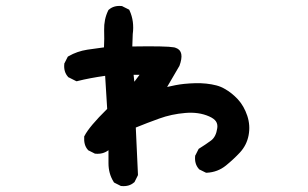

<svg xmlns="http://www.w3.org/2000/svg" viewBox="-20 -580 1040 649"><path d="M387.2 47.9 367.7 38.1 365.2 36.6 363.8 34.2Q346.7 6.8 346.7 -28.3V-72.3Q328.1 -58.1 302.7 -60.5H300.8L299.3 -61.5L279.8 -71.3L277.8 -72.3L276.9 -73.7Q269.5 -82 266.6 -93Q263.7 -104 264.6 -117.2V-119.1L265.6 -120.6Q281.7 -152.3 342.3 -211.9L335.4 -323.7Q283.7 -316.4 242.7 -306.2L239.3 -305.2L235.8 -306.6L212.4 -318.4L210.4 -319.3L209.5 -320.8Q194.8 -337.4 197.3 -363.3V-365.2L198.2 -366.7L208 -386.2L209.5 -388.7L211.9 -390.1Q240.7 -406.7 275.4 -412.1Q303.7 -416 331.5 -419.9Q333 -448.7 332 -478Q331.1 -514.6 345.7 -544.4L346.7 -546.4L348.1 -547.4Q364.7 -562 390.6 -559.6H392.6L394 -558.6L413.6 -548.8L416.5 -547.4L418 -544.4Q426.3 -526.4 429 -506.1Q431.6 -485.8 428.7 -464.8L427.2 -422.9Q542 -424.8 568.8 -419.9Q571.8 -418.9 574.7 -418Q605 -407.2 586.4 -356.9L585.9 -356L585.4 -355.5L544.9 -286.1Q559.6 -289.6 573.7 -292.2Q587.9 -294.9 602.1 -296.4Q621.1 -298.3 639.9 -298.8Q658.7 -299.3 677.2 -297.4Q695.8 -295.4 711.4 -291.3Q727.1 -287.1 739.3 -279.8Q763.2 -266.6 784.2 -244.1Q794.9 -232.4 802.7 -218.5Q810.5 -204.6 815.9 -188.5Q826.7 -155.8 820.3 -122.6Q814 -89.4 791 -64.5Q769.5 -41.5 743.7 -20.5Q715.8 2 679.2 3.9H676.8L674.3 2.9L654.8 -6.8L652.8 -7.8L651.9 -9.3Q637.2 -25.9 639.6 -51.8V-53.7L640.6 -55.2L650.4 -74.7L651.9 -77.1L654.3 -78.6Q673.3 -90.3 693.4 -105Q710.4 -117.7 714.4 -147Q716.3 -160.2 710 -169.7Q703.6 -179.2 687 -186.5Q651.9 -202.1 606.4 -198.2Q559.6 -194.3 518.1 -179.2Q478.5 -165 439 -148.9L446.3 9.3V11.7L445.3 14.2L435.5 33.7L434.6 35.6L433.1 36.6Q416.5 51.3 390.6 48.8H388.7ZM451.7 -327.1H431.6L434.1 -303.7Z"/></svg>

Font: NaikaiFont
Style: Bold
Weight: 700
Version: Version 1.89